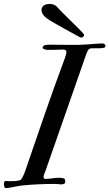

<svg xmlns="http://www.w3.org/2000/svg" viewBox="-45 -932 554 973"><path d="M-24.9 1Q-24.9 -0.5 -24.7 -4.6Q-24.4 -8.8 -23.4 -10.3Q-20 -15.1 -15.1 -15.1Q-13.2 -15.1 -7.3 -14.4Q-1.5 -13.7 2 -13.7Q16.6 -13.7 28.1 -14.2Q39.6 -14.6 56.2 -18.6Q59.6 -19 63.7 -25.1Q67.9 -31.2 71.8 -39.3Q75.7 -47.4 79.1 -55.7Q82.5 -64 84 -69.3Q136.2 -223.1 186.5 -367.2Q236.8 -511.2 284.2 -638.7Q286.6 -646.5 289.1 -654.1Q291.5 -661.6 291.5 -669.9Q291.5 -674.3 287.6 -677.5Q283.7 -680.7 277.3 -680.7Q272.5 -680.7 263.4 -680.4Q254.4 -680.2 243.2 -679.9Q231.9 -679.7 219.5 -679.4Q207 -679.2 195.3 -679.2Q193.4 -679.2 189.5 -679.9Q185.5 -680.7 181.4 -682.1Q177.2 -683.6 174.1 -685.3Q170.9 -687 170.9 -689.5Q170.9 -694.8 175 -698.7Q179.2 -702.6 183.6 -703.6Q186.5 -704.1 191.4 -704.6Q196.3 -705.1 201.4 -705.3Q206.5 -705.6 210.7 -705.6Q214.8 -705.6 216.3 -705.6Q221.2 -705.6 227.8 -705.3Q234.4 -705.1 245.8 -705.1Q257.3 -705.1 274.7 -704.8Q292 -704.6 319.3 -704.6Q339.4 -704.6 357.7 -704.8Q376 -705.1 398.9 -707Q407.2 -707.5 418 -708.5Q428.7 -709.5 439.7 -710.2Q450.7 -710.9 460.7 -711.4Q470.7 -711.9 476.6 -711.9Q489.3 -708.5 489.3 -698.7Q489.3 -691.9 481 -689.7Q472.7 -687.5 460.4 -687.5H429.2Q419.4 -687.5 415.5 -687Q411.6 -686.5 407.2 -683.6Q402.8 -681.2 398.9 -673.6Q395 -666 391.1 -654.8L186 -67.4Q182.6 -58.6 179.2 -50Q175.8 -41.5 175.8 -36.1Q175.8 -32.2 177.5 -28.8Q179.2 -25.4 183.6 -25.4Q202.6 -25.4 220.2 -28.3Q237.8 -31.2 258.8 -31.2Q261.2 -31.2 268.1 -30.3Q274.9 -29.3 280.8 -26.4Q285.6 -23.4 285.6 -14.2Q285.6 -9.3 284.4 -5.6Q283.2 -2 280.8 -1Q276.9 0.5 273.4 1.5Q270 2.4 264.6 2.4Q262.7 2.4 258.8 2Q254.9 1.5 250.2 1.2Q245.6 1 241.2 0.5Q236.8 0 234.4 0Q192.9 0 149.2 2Q105.5 3.9 64.5 8.3Q55.7 9.3 45.2 11.2Q34.7 13.2 24.2 15.4Q13.7 17.6 3.2 19.3Q-7.3 21 -16.6 21Q-19.5 21 -21.2 18.3Q-22.9 15.6 -23.7 12.5Q-24.4 9.3 -24.7 5.9Q-24.9 2.4 -24.9 1ZM167.5 -869.6Q166.5 -873 166 -876.2Q165.5 -879.4 165.5 -882.3Q165.5 -899.4 182.1 -907.2Q184.6 -908.2 186.8 -909.2Q189 -910.2 192.4 -910.6Q199.7 -912.1 206.5 -912.1Q217.3 -912.1 227.1 -908.7Q236.8 -905.3 243.7 -897.5Q268.1 -871.1 289.6 -850.1Q311 -829.1 328.1 -812.3Q345.2 -795.4 358.2 -782.5Q371.1 -769.5 378.4 -759.8Q378.4 -759.8 379.9 -758.3Q380.4 -757.3 380.4 -756.3Q380.4 -755.4 380.9 -754.9Q381.8 -751 378.7 -747.6Q375.5 -744.1 371.6 -742.7Q369.1 -741.7 367.9 -741.7Q366.7 -741.7 365.7 -741.7Q363.8 -741.7 362.3 -742.2L352.1 -747.6Q335.4 -756.8 315.9 -767.6Q296.4 -778.3 276.9 -789.1Q257.3 -799.8 239.5 -810.1Q221.7 -820.3 208.5 -828.1Q195.3 -835.9 184.3 -845.7Q173.3 -855.5 169.4 -864.7Q168.5 -866.7 167.5 -869.6Z"/></svg>

Font: IM FELL French Canon
Style: Italic
Weight: 400
Italic angle: -17°
Designer: Igino Marini
Foundry: Igino Marini
Version: 3.00